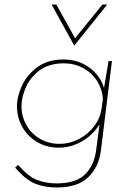

<svg xmlns="http://www.w3.org/2000/svg" viewBox="-20 -648 586 849"><path d="M475 -378 426 19Q417 90 370.5 135.5Q324 181 230 181Q178 181 136 164.5Q94 148 47 93L60 81Q105 133 144.5 148Q184 163 230 163Q315 163 355.5 123.5Q396 84 405 17L420 -98Q391 -51 342.5 -23Q294 5 239 5Q187 5 145 -19.5Q103 -44 79 -86Q55 -128 55 -179Q55 -220 76.5 -268Q98 -316 144.5 -350.5Q191 -385 261 -385Q325 -385 374 -350Q423 -315 440 -259L460 -378ZM435 -210Q432 -254 409 -290Q386 -326 347.5 -347Q309 -368 263 -368Q196 -368 154 -336Q112 -304 93.5 -260Q75 -216 75 -179Q75 -134 96.5 -95.5Q118 -57 156.5 -34.5Q195 -12 242 -12Q288 -12 328.5 -33Q369 -54 396 -89.5Q423 -125 429 -167ZM454 -628 309 -447H308L208 -628H229L312 -479L433 -628Z"/></svg>

Font: Josefin Sans Thin
Style: Italic
Weight: 200
Italic angle: -7°
Designer: Santiago Orozco
Foundry: Typemade
Version: Version 2.000